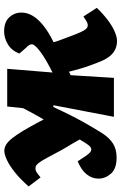

<svg xmlns="http://www.w3.org/2000/svg" viewBox="152 -725 588 932"><g transform="rotate(90 446.0 -259.0)"><path d="M491 -225 499 -223Q509 -244 519 -265.5Q529 -287 539 -306.5Q549 -326 557.5 -342Q566 -358 572 -369Q602 -422 625 -458.5Q648 -495 676 -513Q704 -531 745 -531Q799 -531 823 -503.5Q847 -476 847 -443Q847 -412 826.5 -386Q806 -360 763 -342L744 -371Q734 -387 724.5 -397.5Q715 -408 705 -408Q695 -408 684 -394Q679 -387 672 -376.5Q665 -366 657 -352Q667 -334 676 -318.5Q685 -303 696 -285Q707 -267 719 -244Q735 -214 746 -193.5Q757 -173 765.5 -160.5Q774 -148 781 -142.5Q788 -137 797 -137Q808 -137 819.5 -145Q831 -153 841 -162L885 -104Q848 -62 815 -36Q782 -10 755.5 2Q729 14 713 14Q695 14 680 4Q665 -6 649.5 -26Q634 -46 615 -77Q605 -94 595.5 -111Q586 -128 577 -144.5Q568 -161 560 -177Q551 -162 541.5 -145Q532 -128 523 -111Q514 -94 505 -77L497 0H314L332 -220Q298 -203 272.5 -188Q247 -173 230 -160Q213 -147 204 -137Q195 -127 195 -120Q195 -113 199 -106.5Q203 -100 215 -88L240 -59Q226 -22 195.5 -3.5Q165 15 132 15Q87 15 64 -10Q41 -35 41 -69Q41 -98 57.5 -125Q74 -152 106.5 -177.5Q139 -203 185 -225Q179 -247 171 -266.5Q163 -286 154 -312Q144 -339 136 -356.5Q128 -374 120.5 -382.5Q113 -391 103 -391Q93 -391 81.5 -384Q70 -377 60 -370L18 -435Q49 -467 78.5 -489Q108 -511 134 -522Q160 -533 178 -533Q204 -533 223.5 -522.5Q243 -512 257.5 -491.5Q272 -471 283 -441Q295 -411 305.5 -380Q316 -349 328 -300L345 -308L358 -518H547Z"/></g></svg>

Font: Literata 18pt Black
Style: Italic
Weight: 900
Italic angle: -2°
Designer: Latin by Veronika Burian and Jose Scaglione. Greek by Irene Vlachou. Cyrillic by Vera Evstafieva
Foundry: TypeTogether
Version: Version 3.103;gftools[0.9.29]